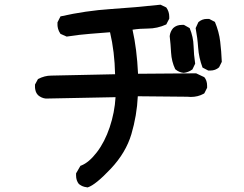

<svg xmlns="http://www.w3.org/2000/svg" viewBox="-20 -727 1040 817"><path d="M543.9 -600.6Q562.5 -518.6 567.4 -413.1L814.5 -415L847.7 -399.4L849.6 -398.4Q861.3 -383.8 861.3 -362.3Q861.3 -359.4 861.3 -353.5L849.6 -330.1L846.7 -328.1Q822.3 -314.5 792 -314.5Q784.2 -314.5 776.4 -315.4L566.4 -317.4Q562.5 -235.4 539.1 -156.2Q515.6 -77.1 451.2 -8.8Q386.7 59.6 353.5 70.3H351.6Q336.9 68.4 329.1 64.5Q318.4 58.6 315.4 55.7Q303.7 41 303.7 19.5Q303.7 16.6 303.7 10.7L322.3 -21.5L325.2 -22.5Q358.4 -35.2 392.1 -79.1Q425.8 -123 446.8 -185.5Q467.8 -248 471.7 -313.5L174.8 -307.6Q156.2 -309.6 141.6 -322.3Q133.8 -331.1 131.8 -338.9Q128.9 -349.6 128.9 -355.5Q128.9 -361.3 128.9 -367.2L141.6 -390.6Q169.9 -405.3 197.8 -405.3Q225.6 -405.3 469.7 -411.1Q467.8 -506.8 448.2 -589.8Q344.7 -582 316.9 -578.6Q289.1 -575.2 263.7 -571.3L237.3 -583Q229.5 -594.7 227.1 -604.5Q224.6 -614.3 224.6 -620.1Q224.6 -626 224.6 -631.8L237.3 -657.2Q345.7 -681.6 451.2 -688.5Q556.6 -695.3 663.1 -707L687.5 -695.3Q700.2 -677.7 700.2 -656.2Q700.2 -653.3 700.2 -647.5L687.5 -623Q649.4 -605.5 608.4 -605.5Q575.2 -605.5 543.9 -600.6ZM753.9 -621.1Q756.8 -621.1 762.7 -621.1L787.1 -607.4Q802.7 -569.3 803.7 -531.7Q804.7 -494.1 810.5 -456.1L798.8 -431.6Q781.2 -418.9 761.7 -417Q741.2 -418.9 725.6 -432.6Q710 -465.8 708 -502.9Q706.1 -539.1 702.1 -573.2Q704.1 -592.8 716.8 -607.4Q731.4 -621.1 753.9 -621.1ZM824.2 -632.8Q839.8 -646.5 860.4 -646.5Q864.3 -646.5 870.1 -646.5L894.5 -633.8Q912.1 -591.8 917 -549.8Q921.9 -509.8 923.8 -463.9L912.1 -440.4Q896.5 -426.8 875 -426.8Q872.1 -426.8 866.2 -426.8L841.8 -439.5Q826.2 -481.4 823.2 -523.9Q820.3 -566.4 812.5 -607.4Z"/></svg>

Font: JasonHandwriting2
Style: SemiBold
Weight: 600
Version: Version 1.04.7